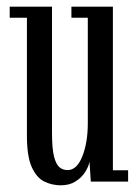

<svg xmlns="http://www.w3.org/2000/svg" viewBox="-20 -543 414 574"><path d="M162 11Q135 11 112 -0.5Q89 -12 74.8 -43.8Q60.5 -75.5 60.5 -137V-490H9V-523H135.5V-145Q135.5 -99 141.5 -75.2Q147.5 -51.5 157.8 -43Q168 -34.5 182 -34.5Q210 -34.5 226.2 -75.8Q242.5 -117 242.5 -174.5V-490H193.5V-523H317.5V-34H363V0H251.5L247.5 -59.5Q245 -45.5 234.8 -29Q224.5 -12.5 206.2 -0.8Q188 11 162 11Z"/></svg>

Font: Imbue 10pt
Style: Regular
Weight: 400
Designer: Tyler Finck
Foundry: Etcetera Type Company
Version: Version 1.102; ttfautohint (v1.8.3)